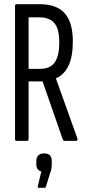

<svg xmlns="http://www.w3.org/2000/svg" viewBox="-20 -675 412 920"><path d="M59 0Q52 0 52 -9V-646Q52 -655 59 -655H169Q252 -655 290.5 -611Q329 -567 329 -477Q329 -402 307.5 -358.5Q286 -315 248 -300V-299L351 -11Q353 0 344 0H289Q284 0 281 -6L184 -285H117V-9Q117 0 110 0ZM117 -345H171Q221 -345 242.5 -376.5Q264 -408 264 -472Q264 -537 240.5 -564.5Q217 -592 168 -592H117ZM166 225Q160 225 161 218L178 147Q168 144 161 136Q154 128 154 112V97Q154 78 164.5 69Q175 60 191 60Q210 60 219 69Q228 78 228 97V112Q228 125 226 135.5Q224 146 219 158L200 220Q198 225 194 225Z"/></svg>

Font: Sofia Sans Extra Condensed
Style: Regular
Weight: 400
Designer: Botio Nikoltchev, Ani Petrova
Foundry: lettersoup
Version: Version 4.101